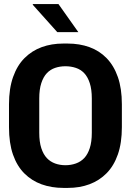

<svg xmlns="http://www.w3.org/2000/svg" viewBox="-20 -909 640 939"><path d="M290 10Q232 10 183.5 -7.5Q135 -25 99 -61Q63 -97 43.5 -153Q24 -209 24 -287V-399Q24 -476 44 -532.5Q64 -589 100 -625Q136 -661 184 -678.5Q232 -696 289 -696H311Q369 -696 417.5 -678.5Q466 -661 501.5 -624.5Q537 -588 556.5 -532Q576 -476 576 -399V-287Q576 -210 556.5 -154Q537 -98 501.5 -62Q466 -26 418 -8Q370 10 312 10ZM300 -101Q327 -101 351 -109.5Q375 -118 392 -136Q409 -154 419 -184.5Q429 -215 429 -260V-427Q429 -472 419 -502.5Q409 -533 392 -551Q375 -569 351 -577Q327 -585 300 -585Q273 -585 249.5 -577Q226 -569 209 -551Q192 -533 182 -502.5Q172 -472 172 -427V-260Q172 -215 182 -184.5Q192 -154 209 -136Q226 -118 249.5 -109.5Q273 -101 300 -101ZM260 -752 140 -886 141 -889H266L363 -752Z"/></svg>

Font: Chivo Mono SemiBold
Style: Regular
Weight: 600
Monospace: yes
Designer: Hector Gatti
Foundry: Omnibus-Type
Version: Version 1.008